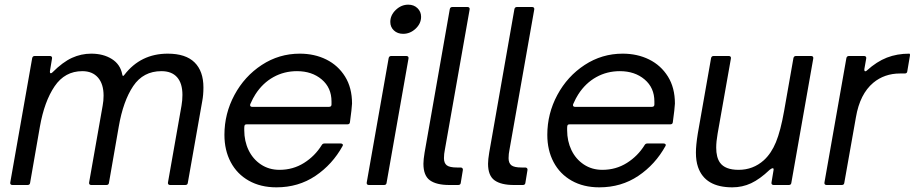

<svg xmlns="http://www.w3.org/2000/svg" viewBox="-20 -793 3921 823"><path d="M109 -9Q108 0 98 0H33Q28 0 25.5 -3Q23 -6 24 -11L118 -544Q120 -553 129 -553H194Q199 -553 201.5 -550Q204 -547 203 -542L194 -488V-485Q194 -479 198 -479Q201 -479 205 -483Q249 -527 288.5 -545Q328 -563 371 -563Q423 -563 459.5 -540Q496 -517 504 -474Q506 -462 513 -472Q583 -563 699 -563Q776 -563 814 -525.5Q852 -488 852 -418Q852 -386 847 -360L785 -9Q784 0 774 0H709Q704 0 701.5 -3Q699 -6 700 -11L758 -340Q762 -363 762 -386Q762 -436 739 -462Q716 -488 672 -488Q594 -488 551 -424Q508 -360 489 -250L447 -9Q446 0 436 0H371Q366 0 363.5 -3Q361 -6 362 -11L420 -340Q424 -361 424 -383Q424 -433 400 -460.5Q376 -488 333 -488Q258 -488 214 -423Q170 -358 151 -250Z M942 -215Q942 -306 985 -386Q1028 -466 1102 -514.5Q1176 -563 1265 -563Q1328 -563 1378.5 -538Q1429 -513 1459 -465Q1489 -417 1489 -349Q1488 -327 1480 -269Q1479 -260 1469 -260H1038Q1030 -260 1028.5 -255.5Q1027 -251 1027 -244.5Q1027 -238 1027 -235Q1027 -188 1045.5 -149.5Q1064 -111 1098.5 -88Q1133 -65 1178 -65Q1236 -65 1283 -94.5Q1330 -124 1359 -171Q1363 -178 1371 -178H1440Q1446 -178 1448.5 -175Q1451 -172 1449 -168Q1405 -88 1332 -39Q1259 10 1165 10Q1097 10 1046.5 -18.5Q996 -47 969 -98Q942 -149 942 -215ZM1390 -335Q1401 -335 1401 -345V-358Q1401 -417 1359 -452.5Q1317 -488 1253 -488Q1198 -488 1152 -462.5Q1106 -437 1075 -389Q1065 -374 1053 -347L1052 -343Q1052 -335 1061 -335Z M1637 -9Q1636 0 1626 0H1561Q1556 0 1553.5 -3Q1551 -6 1552 -11L1646 -544Q1648 -553 1657 -553H1722Q1727 -553 1729.5 -550Q1732 -547 1731 -542ZM1653 -699Q1653 -728 1676.5 -750.5Q1700 -773 1730 -773Q1754 -773 1769.5 -758Q1785 -743 1785 -721Q1785 -692 1761.5 -670Q1738 -648 1708 -648Q1684 -648 1668.5 -662.5Q1653 -677 1653 -699Z M1955 -9Q1954 0 1944 0H1906Q1851 0 1823 -20Q1795 -40 1795 -91Q1795 -109 1800 -139L1908 -754Q1910 -763 1919 -763H1984Q1989 -763 1991.5 -760Q1994 -757 1993 -752L1887 -152Q1883 -133 1883 -115Q1883 -94 1895 -84.5Q1907 -75 1939 -75H1955Q1959 -75 1962 -72Q1965 -69 1964 -64Z M2232 -9Q2231 0 2221 0H2183Q2128 0 2100 -20Q2072 -40 2072 -91Q2072 -109 2077 -139L2185 -754Q2187 -763 2196 -763H2261Q2266 -763 2268.5 -760Q2271 -757 2270 -752L2164 -152Q2160 -133 2160 -115Q2160 -94 2172 -84.5Q2184 -75 2216 -75H2232Q2236 -75 2239 -72Q2242 -69 2241 -64Z M2326 -215Q2326 -306 2369 -386Q2412 -466 2486 -514.5Q2560 -563 2649 -563Q2712 -563 2762.5 -538Q2813 -513 2843 -465Q2873 -417 2873 -349Q2872 -327 2864 -269Q2863 -260 2853 -260H2422Q2414 -260 2412.5 -255.5Q2411 -251 2411 -244.5Q2411 -238 2411 -235Q2411 -188 2429.5 -149.5Q2448 -111 2482.5 -88Q2517 -65 2562 -65Q2620 -65 2667 -94.5Q2714 -124 2743 -171Q2747 -178 2755 -178H2824Q2830 -178 2832.5 -175Q2835 -172 2833 -168Q2789 -88 2716 -39Q2643 10 2549 10Q2481 10 2430.5 -18.5Q2380 -47 2353 -98Q2326 -149 2326 -215ZM2774 -335Q2785 -335 2785 -345V-358Q2785 -417 2743 -452.5Q2701 -488 2637 -488Q2582 -488 2536 -462.5Q2490 -437 2459 -389Q2449 -374 2437 -347L2436 -343Q2436 -335 2445 -335Z M2972 -77Q2963 -103 2963 -139Q2963 -170 2971 -220L3028 -544Q3030 -553 3039 -553H3104Q3109 -553 3111.5 -550Q3114 -547 3113 -542L3056 -220Q3050 -186 3050 -160Q3050 -119 3066 -96Q3088 -65 3146 -65Q3208 -65 3254 -106Q3286 -135 3306 -183.5Q3326 -232 3341 -317L3381 -544Q3383 -553 3392 -553H3457Q3462 -553 3464.5 -550Q3467 -547 3466 -542L3372 -9Q3371 0 3361 0H3296Q3291 0 3288.5 -3Q3286 -6 3287 -11L3296 -65V-67Q3296 -72 3292 -72Q3288 -72 3279 -65Q3237 -25 3199.5 -7.5Q3162 10 3119 10Q3002 10 2972 -77Z M3523 0Q3518 0 3515.5 -3Q3513 -6 3514 -11L3608 -544Q3610 -553 3619 -553H3684Q3689 -553 3691.5 -550Q3694 -547 3693 -542L3685 -497V-493Q3685 -488 3688.5 -487.5Q3692 -487 3696 -491Q3738 -529 3781.5 -546Q3825 -563 3878 -563Q3880 -563 3880.5 -559.5Q3881 -556 3880 -552L3869 -487Q3868 -478 3858 -478H3838Q3771 -478 3723 -438Q3666 -390 3649 -291L3599 -9Q3598 0 3588 0Z"/></svg>

Font: Open Sauce Two
Style: Italic
Weight: 400
Italic angle: -10°
Designer: Alfredo Marco Pradil
Foundry: Creative Sauce Fz LLC
Version: Version 1.477